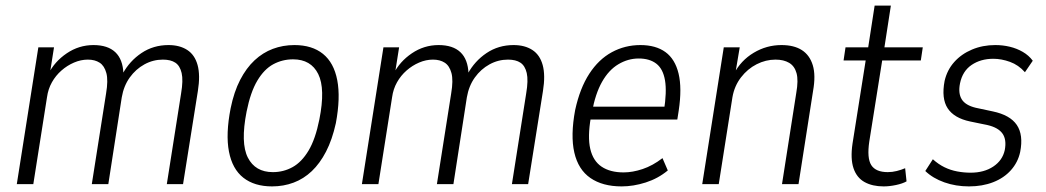

<svg xmlns="http://www.w3.org/2000/svg" viewBox="-20 -658 3736 686"><path d="M40 0 117 -489H173L158 -394H153Q175 -438 218.5 -467.5Q262 -497 314 -497Q365 -497 392 -471.5Q419 -446 421 -395L418 -394Q443 -440 485.5 -468.5Q528 -497 582 -497Q622 -497 649 -479.5Q676 -462 686 -425.5Q696 -389 687 -333L634 0H576L627 -324Q635 -371 629 -397Q623 -423 606.5 -434Q590 -445 562 -445Q527 -445 496 -428Q465 -411 443.5 -381Q422 -351 415 -310L367 0H308L359 -324Q367 -371 360 -397Q353 -423 336 -434Q319 -445 294 -445Q269 -445 244.5 -434.5Q220 -424 199.5 -406Q179 -388 165.5 -364Q152 -340 148 -311L99 0Z M952 8Q889 8 849.5 -23Q810 -54 798 -116.5Q786 -179 804 -271Q816 -330 838 -372.5Q860 -415 889.5 -442.5Q919 -470 955 -483.5Q991 -497 1032 -497Q1095 -497 1134 -465.5Q1173 -434 1185 -371.5Q1197 -309 1180 -218Q1167 -159 1145 -116.5Q1123 -74 1094 -46.5Q1065 -19 1029 -5.5Q993 8 952 8ZM955 -43Q993 -43 1025.5 -61Q1058 -79 1082.5 -120Q1107 -161 1121 -231Q1143 -341 1117 -393.5Q1091 -446 1027 -446Q989 -446 956.5 -428.5Q924 -411 899.5 -370Q875 -329 861 -259Q839 -147 865.5 -95Q892 -43 955 -43Z M1273 0 1350 -489H1406L1391 -394H1386Q1408 -438 1451.5 -467.5Q1495 -497 1547 -497Q1598 -497 1625 -471.5Q1652 -446 1654 -395L1651 -394Q1676 -440 1718.5 -468.5Q1761 -497 1815 -497Q1855 -497 1882 -479.5Q1909 -462 1919 -425.5Q1929 -389 1920 -333L1867 0H1809L1860 -324Q1868 -371 1862 -397Q1856 -423 1839.5 -434Q1823 -445 1795 -445Q1760 -445 1729 -428Q1698 -411 1676.5 -381Q1655 -351 1648 -310L1600 0H1541L1592 -324Q1600 -371 1593 -397Q1586 -423 1569 -434Q1552 -445 1527 -445Q1502 -445 1477.5 -434.5Q1453 -424 1432.5 -406Q1412 -388 1398.5 -364Q1385 -340 1381 -311L1332 0Z M2201 8Q2133 8 2089.5 -22Q2046 -52 2032 -113Q2018 -174 2035 -265Q2052 -343 2085.5 -394.5Q2119 -446 2166 -471.5Q2213 -497 2268 -497Q2323 -497 2357.5 -472Q2392 -447 2404.5 -395Q2417 -343 2405 -263L2400 -231H2075L2083 -277H2370L2352 -261Q2363 -330 2356 -371Q2349 -412 2325 -430.5Q2301 -449 2262 -449Q2224 -449 2189.5 -428.5Q2155 -408 2131 -365.5Q2107 -323 2095 -257L2091 -238Q2079 -169 2089 -126Q2099 -83 2129.5 -62.5Q2160 -42 2208 -42Q2240 -42 2276 -54Q2312 -66 2347 -93L2366 -49Q2331 -20 2287 -6Q2243 8 2201 8Z M2489 0 2566 -489H2623L2607 -394H2602Q2627 -442 2673 -469.5Q2719 -497 2772 -497Q2817 -497 2845 -479Q2873 -461 2884 -425Q2895 -389 2885 -333L2833 0H2774L2825 -326Q2833 -371 2826 -396.5Q2819 -422 2799.5 -433.5Q2780 -445 2751 -445Q2716 -445 2683.5 -428.5Q2651 -412 2627.5 -381.5Q2604 -351 2597 -311L2548 0Z M3137 8Q3097 8 3069 -7.5Q3041 -23 3029.5 -57Q3018 -91 3026 -145L3073 -442H2994L3001 -489H3082L3105 -638H3163L3140 -489H3277L3270 -442H3132L3086 -153Q3077 -93 3093 -68Q3109 -43 3152 -43Q3168 -43 3184 -47Q3200 -51 3214 -57L3219 -10Q3205 -2 3181.5 3Q3158 8 3137 8Z M3442 8Q3395 8 3354 -6.5Q3313 -21 3286 -47L3313 -89Q3333 -71 3354.5 -60.5Q3376 -50 3400 -45.5Q3424 -41 3448 -41Q3496 -41 3529 -63Q3562 -85 3570 -122Q3577 -159 3562 -180.5Q3547 -202 3509 -211L3446 -224Q3389 -236 3366 -271Q3343 -306 3355 -369Q3364 -408 3389.5 -436.5Q3415 -465 3453 -481Q3491 -497 3536 -497Q3563 -497 3588 -491Q3613 -485 3634.5 -472.5Q3656 -460 3670 -441L3642 -400Q3619 -426 3588.5 -437Q3558 -448 3529 -448Q3484 -448 3451.5 -426Q3419 -404 3410 -360Q3403 -325 3416 -303.5Q3429 -282 3466 -273L3527 -260Q3589 -247 3613 -211.5Q3637 -176 3625 -115Q3617 -78 3592 -50Q3567 -22 3528.5 -7Q3490 8 3442 8Z"/></svg>

Font: Nunito Sans 10pt Condensed Light
Style: Italic
Weight: 300
Width: 3
Italic angle: -9°
Designer: Vernon Adams
Foundry: Vernon Adams
Version: Version 3.101;gftools[0.9.27]